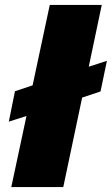

<svg xmlns="http://www.w3.org/2000/svg" viewBox="-20 -763 456 783"><path d="M26 0 88 -290 16 -267 41 -391 113 -415 183 -743H395L342 -491L416 -515L390 -390L315 -365L238 0Z"/></svg>

Font: Saira Expanded ExtraBold
Style: Italic
Weight: 800
Width: 7
Italic angle: -12°
Designer: Hector Gatti with collaboration of the Omnibus-Type team
Foundry: Omnibus-Type
Version: Version 1.101